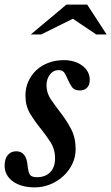

<svg xmlns="http://www.w3.org/2000/svg" viewBox="-33 -800 481 830"><path d="M77 -387Q77 -420 89.5 -448Q102 -476 124 -496.5Q146 -517 176.5 -528.5Q207 -540 243 -540Q291 -540 323 -516Q355 -492 355 -454Q355 -433 343.5 -421Q332 -409 312 -409Q289 -409 279 -422.5Q269 -436 262 -452.5Q255 -469 247 -483Q239 -497 220 -497Q198 -497 183 -478Q168 -459 168 -431Q168 -398 187.5 -369.5Q207 -341 231 -310Q255 -279 274.5 -242Q294 -205 294 -155Q294 -121 279.5 -91Q265 -61 240.5 -38.5Q216 -16 184 -3Q152 10 118 10Q58 10 22.5 -16Q-13 -42 -13 -84Q-13 -113 0.5 -129.5Q14 -146 37 -146Q80 -146 86 -87Q89 -55 96.5 -44.5Q104 -34 127 -34Q163 -34 184 -55.5Q205 -77 205 -115Q205 -155 185 -186Q165 -217 141 -246.5Q117 -276 97 -309Q77 -342 77 -387ZM344 -780 428 -651H383L282 -719L145 -651H100L254 -780Z"/></svg>

Font: SVN-Libre Baskerville
Style: Italic
Weight: 400
Italic angle: -14°
Designer: Pablo Impallari, Rodrigo Fuenzalida
Foundry: Pablo Impallari, Rodrigo Fuenzalida
Version: Version 1.000; ttfautohint (v1.8.4)